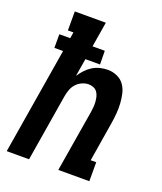

<svg xmlns="http://www.w3.org/2000/svg" viewBox="-136 -824 772 913"><g transform="rotate(20 250.0 -367.5)"><path d="M7 0 96 -539H52V-608H107L112 -639H84V-735H241L220 -608H282L283 -539H209L194 -449Q205 -466 219.5 -481.5Q234 -497 251 -507.5Q268 -518 288 -523Q308 -528 327 -528Q352 -528 374.5 -518Q397 -508 410.5 -489Q424 -470 429.5 -446Q435 -422 436.5 -397.5Q438 -373 436 -348Q434 -323 430 -298L397 -96H425V0H268L320 -313Q322 -326 323 -339Q324 -352 323 -365Q322 -378 319 -390Q316 -402 309 -412Q302 -422 290 -427Q278 -432 265 -432Q249 -432 232 -424.5Q215 -417 203 -403.5Q191 -390 185 -373.5Q179 -357 176 -340L120 0Z"/></g></svg>

Font: Iosevka Curly Slab
Style: Bold Italic
Weight: 700
Italic angle: -9°
Monospace: yes
Designer: Belleve Invis
Foundry: Belleve Invis
Version: Version 22.1.2; ttfautohint (v1.8.4)